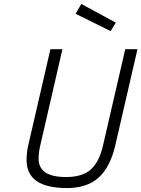

<svg xmlns="http://www.w3.org/2000/svg" viewBox="-20 -945 718 975"><path d="M393 -925 364 -875 542 -787 568 -830ZM176 -139C176 -161.7 179.3 -186.3 186 -213L297 -695H236L126 -218C118.7 -190.7 115 -162 115 -132C115 -37.3 183.3 10 320 10C387.3 10 440.7 -7.5 480 -42.5C519.3 -77.5 547.7 -131.7 565 -205L678 -695H616L503 -206C490.3 -150.7 469.8 -110.2 441.5 -84.5C413.2 -58.8 371 -46 315 -46C222.3 -46 176 -77 176 -139Z"/></svg>

Font: Titillium Web
Style: Light Italic
Weight: 300
Italic angle: -13°
Version: Version 1.001;PS 57.000;hotconv 1.0.70;makeotf.lib2.5.55311